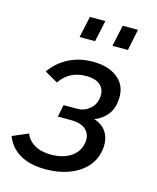

<svg xmlns="http://www.w3.org/2000/svg" viewBox="-111 -803 725 887"><g transform="rotate(15 251.5 -359.5)"><path d="M192 7Q116 7 68 -21.5Q20 -50 1 -101L76 -133Q89 -101 120 -83Q151 -65 199 -65Q256 -65 293 -90Q330 -115 337 -157Q344 -195 321.5 -218.5Q299 -242 251 -243H184L196 -301H263Q294 -301 319 -321.5Q344 -342 349 -373Q356 -411 334 -434.5Q312 -458 262 -458Q182 -458 139 -394L76 -430Q109 -477 160.5 -503.5Q212 -530 276 -530Q355 -530 400 -490Q445 -450 434 -377Q430 -342 407.5 -315.5Q385 -289 350 -275Q394 -261 412.5 -226.5Q431 -192 423 -145Q415 -97 383 -63Q351 -29 301.5 -11Q252 7 192 7ZM186 -624 208 -726H282L260 -624ZM343 -624 365 -726H438L417 -624Z"/></g></svg>

Font: Raleway Medium
Style: Italic
Weight: 500
Italic angle: -12°
Designer: Matt McInerney, Pablo Impallari, Rodrigo Fuenzalida
Foundry: Matt McInerney, Pablo Impallari, Rodrigo Fuenzalida
Version: Version 4.026